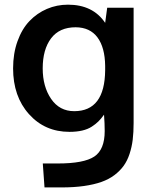

<svg xmlns="http://www.w3.org/2000/svg" viewBox="-20 -570 659 830"><path d="M172.4 240.2 165 136.7H230Q342.8 136.7 387.7 106.7Q432.6 76.7 432.6 -3.4Q432.6 -36.1 429.7 -74.2Q417 -56.6 405.5 -45.2Q394 -33.7 376.7 -22.5Q359.4 -11.2 335.2 -5.6Q311 0 280.3 0Q173.8 0 105.2 -76.7Q36.6 -153.3 36.6 -274.4Q36.6 -338.9 55.7 -391.8Q74.7 -444.8 107.4 -479Q140.1 -513.2 182.9 -531.5Q225.6 -549.8 273.9 -549.8Q381.8 -549.8 434.6 -471.2L443.4 -536.6H557.6V-38.1Q557.6 2 553.7 33.9Q549.8 65.9 540 95.5Q530.3 125 514.4 147Q498.5 168.9 474.6 187Q450.7 205.1 418.2 216.6Q385.7 228 342.8 234.1Q299.8 240.2 246.1 240.2ZM300.8 -89.4Q433.1 -89.4 434.6 -266.6V-285.2Q433.6 -364.7 401.4 -408.2Q369.1 -451.7 307.1 -452.1Q236.8 -452.1 200.7 -404.1Q164.6 -356 164.6 -274.4Q164.6 -195.8 200.9 -142.6Q237.3 -89.4 300.8 -89.4Z"/></svg>

Font: Oxygen
Style: Bold
Weight: 700
Designer: vernon adams
Foundry: Vernon Adams
Version: Version 0.2.3 webfont; ttfautohint (v0.93.3-1d66) -l 8 -r 50